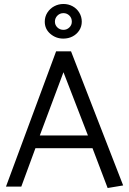

<svg xmlns="http://www.w3.org/2000/svg" viewBox="-20 -938 649 965"><path d="M422 -257H180L299 -575ZM262 -680 10 0H87L158 -193H445L521 7L599 -6L337 -680ZM299 -918Q274 -918 252.5 -906.5Q231 -895 218 -874.5Q205 -854 205 -829Q205 -792 233 -768Q261 -744 298 -744Q324 -744 345 -755Q366 -766 378.5 -785.5Q391 -805 391 -829Q391 -854 378.5 -874.5Q366 -895 345 -906.5Q324 -918 299 -918ZM299 -788Q281 -788 268.5 -800Q256 -812 256 -829Q256 -847 268.5 -859.5Q281 -872 299 -872Q316 -872 328.5 -860Q341 -848 341 -829Q341 -812 328.5 -800Q316 -788 299 -788Z"/></svg>

Font: Catamaran
Style: Regular
Weight: 400
Designer: Pria Ravichandran
Version: Version 2.000